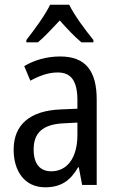

<svg xmlns="http://www.w3.org/2000/svg" viewBox="-20 -786 500 816"><path d="M274 -766H193C172 -722 128 -662 92 -616V-606H141C169 -629 201 -664 234 -699C265 -664 296 -631 326 -606H377V-616C342 -659 296 -721 274 -766ZM236 -546C179 -546 126 -531 83 -505L109 -443C149 -465 187 -478 225 -478C282 -478 309 -443 309 -359V-324L239 -321C107 -316 38 -256 38 -150C38 -58 85 10 172 10C239 10 279 -18 312 -75H315L329 0H391V-363C391 -483 345 -546 236 -546ZM252 -262 309 -265V-213C309 -113 264 -58 198 -58C152 -58 123 -87 123 -151C123 -220 160 -258 252 -262Z"/></svg>

Font: Noto Sans Arabic UI Cn
Style: Regular
Weight: 400
Width: 3
Designer: Monotype Design Team, Nadine Chahine and Nizar Qandah
Foundry: Monotype Imaging Inc.
Version: Version 2.010